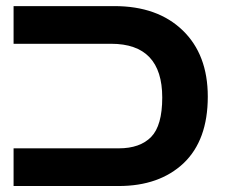

<svg xmlns="http://www.w3.org/2000/svg" viewBox="-20 -622 760 642"><path d="M25.4 0Q25.4 -31.2 25.4 -126Q113.3 -126 377 -126Q448.2 -126 485.4 -164.1Q522.5 -202.1 522.5 -295.9Q522.5 -475.6 351.6 -475.6Q243.2 -475.6 25.4 -475.6Q25.4 -507.8 25.4 -601.6Q109.4 -601.6 362.3 -601.6Q506.8 -601.6 590.8 -520.5Q674.8 -439.5 674.8 -298.8Q674.8 -153.3 593.8 -76.2Q512.7 0 377 0Q259.8 0 25.4 0Z"/></svg>

Font: Noto Sans Hebrew DECATHLON 
Style: Bold
Weight: 400
Designer: Monotype Design Team
Version: Version 2.000;GOOG;noto-fonts:20170220:a8a215d2e889